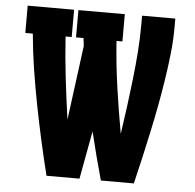

<svg xmlns="http://www.w3.org/2000/svg" viewBox="-52 -788 855 841"><g transform="rotate(5 375.0 -367.5)"><path d="M183 0Q164 -76 147 -152.5Q130 -229 115 -306Q100 -383 88 -460Q76 -537 69 -615H36V-735H240V-615H213Q219 -524 229.5 -434Q240 -344 253 -253L296 -580Q295 -589 294 -598Q293 -607 292 -615H259V-735H463V-615H437Q444 -513 458.5 -412Q473 -311 491 -211Q500 -271 508 -332Q516 -393 523 -454Q530 -515 534.5 -576Q539 -637 539 -698V-735H685V-698Q685 -639 678.5 -580Q672 -521 663 -463Q654 -405 643 -346.5Q632 -288 619.5 -230.5Q607 -173 594 -115Q581 -57 567 0H422Q407 -53 393.5 -105.5Q380 -158 367 -211L328 0Z"/></g></svg>

Font: Iosevka Etoile Heavy
Style: Regular
Weight: 900
Designer: Belleve Invis
Foundry: Belleve Invis
Version: Version 22.1.2; ttfautohint (v1.8.4)